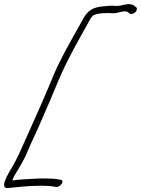

<svg xmlns="http://www.w3.org/2000/svg" viewBox="-25 -797 697 950"><path d="M264 -478C251 -452 241 -426 229 -399C188 -298 142 -199 96 -95C76 -50 60 -13 36 28C26 45 16 62 9 76C-1 96 -20 139 18 133C65 128 123 122 177 122C200 122 225 123 241 126L251 128C273 132 297 97 276 93L266 91C248 87 222 86 195 86C180 86 166 86 151 87C112 90 71 90 36 96C37 94 38 92 38 90L44 77C46 72 50 66 54 59C74 27 96 -10 111 -47C126 -84 143 -117 162 -160C173 -185 184 -211 196 -238C232 -317 261 -398 301 -479C333 -544 367 -605 399 -662C409 -680 422 -706 434 -720C452 -729 474 -732 498 -732C512 -734 535 -730 547 -732C562 -735 584 -743 599 -740C611 -740 614 -725 628 -728C639 -730 649 -737 652 -750C653 -755 652 -759 649 -761C640 -768 632 -776 618 -776C599 -779 577 -768 559 -768C556 -767 551 -767 544 -768C534 -769 524 -769 514 -768C461 -764 420 -763 389 -708C348 -634 305 -562 264 -478Z"/></svg>

Font: Stray Cat
Style: SuObl
Weight: 400
Version: Version 1.0